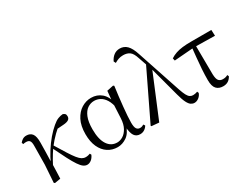

<svg xmlns="http://www.w3.org/2000/svg" viewBox="-85 -1327 2367 1863"><g transform="rotate(-30 1098.5 -395.0)"><path d="M114 11.1 104.2 3.1 117.3 -191.8 119.8 -402.2Q120.6 -443.1 108.6 -458.6Q96.6 -474.2 68.2 -474.2Q59.6 -474.2 52 -473.3Q44.3 -472.4 36.5 -470.4L29.1 -488Q40.4 -503.6 58.7 -515.5Q77 -527.4 101.6 -527.4Q144.5 -527.4 166.7 -498.4Q188.9 -469.3 187.9 -397.8Q187.9 -346.1 186.1 -289.8Q184.3 -233.4 182.8 -177.6L185 -174.4Q183.8 -130 182.4 -86.7Q181.1 -43.4 179.1 0ZM172.7 -128.6 158.1 -155.3H165.2L172.1 -171Q200 -232.9 236.3 -289.9Q272.5 -346.8 313.6 -395.1Q354.8 -443.4 396.1 -478.1Q430.9 -507.7 458.9 -518.4Q486.8 -529 511.7 -530.6Q524.6 -527.2 534.2 -518.5Q543.7 -509.8 543.7 -489.9Q543.7 -464.7 524.8 -452.6Q505.9 -440.5 468.1 -437.9L378.1 -431.6L450.1 -474.7Q405.4 -441.2 362.4 -399.5Q319.4 -357.7 274.8 -300.4L269.2 -293.4Q251.3 -266.1 236.9 -243.4Q222.6 -220.8 207.8 -194.4Q193 -168.1 172.7 -128.6ZM475.4 14.6Q453.6 14.6 432.9 -0.4Q412.3 -15.4 388.6 -50.5Q364.8 -85.6 333.6 -145.5Q302.4 -205.4 258.8 -295.8L280 -317.2Q327.7 -238.7 359.9 -188Q392 -137.3 415.2 -108.6Q438.4 -79.9 457.8 -68.5Q477.2 -57.1 499.3 -57.1Q514 -57.1 526.9 -60.3Q539.9 -63.4 548.5 -67L556.9 -50.7Q543.1 -19.1 520.9 -2.2Q498.7 14.6 475.4 14.6Z M816.8 14.4Q756.7 14.4 708.8 -16.7Q660.9 -47.8 633.7 -107.2Q606.5 -166.5 606.5 -250.6Q606.5 -344.2 638.6 -406.4Q670.6 -468.5 721.3 -499.6Q772.1 -530.6 828.2 -530.6Q895.2 -530.6 943.5 -489.4Q991.8 -448.1 1011.7 -358.5H1019.3L997.5 -312.6Q985.5 -379.3 961.1 -418.1Q936.6 -456.9 905.2 -473.4Q873.8 -490 839.7 -490Q799.8 -490 765.5 -467Q731.2 -444 710.2 -392.9Q689.2 -341.7 689.2 -257.8Q689.2 -144.9 728.3 -86Q767.4 -27.2 835.4 -27.2Q867.3 -27.2 899 -46.2Q930.8 -65.2 954.1 -106.4Q977.3 -147.6 981.1 -212.9L990.4 -403.1L1001 -510.5L1073.8 -525.8L1083.8 -518.4Q1076.4 -466.9 1069.8 -410.4Q1063.2 -353.9 1057.7 -299.8Q1052.2 -245.7 1049.2 -200.8Q1046.2 -155.9 1046.2 -126.6Q1046.2 -76.9 1059.2 -57.8Q1072.2 -38.7 1096.6 -38.7Q1110.4 -38.7 1120.2 -42.6Q1130 -46.5 1139.5 -52L1150.8 -34.9Q1138.5 -13.4 1117.2 0.6Q1095.9 14.6 1068.4 14.6Q1026 14.6 1004.4 -17.4Q982.8 -49.4 978.1 -127.8L990.9 -128.2Q966.3 -50.9 917.8 -18.3Q869.4 14.4 816.8 14.4Z M1199.7 1 1195.3 -6.2 1461.2 -558.1 1488.4 -486.1 1283.1 8.4ZM1676.2 14.6Q1656.9 14.6 1638.5 2.7Q1620.1 -9.3 1603.1 -42.8Q1586 -76.4 1568.9 -141L1477.2 -483.6L1474.4 -486.2L1424 -632.1Q1405.2 -692 1376.9 -712.4Q1348.5 -732.9 1305 -732.9Q1275.6 -732.9 1252 -724.4Q1228.5 -716 1207.8 -703.2L1196.3 -725.9Q1213.7 -762.8 1242.1 -784.1Q1270.4 -805.5 1308.6 -805.5Q1355.9 -805.5 1388.9 -772.5Q1421.8 -739.6 1445.9 -664.1L1609 -175Q1625 -127.8 1638.6 -102.3Q1652.2 -76.9 1667.4 -67Q1682.6 -57.1 1700.9 -57.1Q1710.5 -57.1 1724.6 -59.5Q1738.7 -61.9 1751.1 -67.4L1758.7 -49.1Q1749 -21.5 1725.5 -3.4Q1702 14.6 1676.2 14.6Z M1714.7 -437.1 1708.5 -465Q1738.8 -484.8 1772 -495.9Q1805.2 -507.1 1846.9 -512.1Q1888.6 -517 1944.4 -517H2170L2172.9 -450.5L1938.4 -454.5ZM1998.2 14.6Q1950.7 14.6 1923.8 -14.3Q1896.9 -43.2 1896.9 -112.1Q1896.9 -170.4 1901 -232.2Q1905.1 -293.9 1911.4 -355.7Q1917.8 -417.4 1923.5 -474.9H1963L1966 -136.8Q1968 -83.2 1984.5 -65Q2000.9 -46.9 2029.5 -46.9Q2046.3 -46.9 2059.7 -50.3Q2073.1 -53.7 2085.3 -60.7L2092.9 -42.7Q2078 -15 2054.8 -0.2Q2031.6 14.6 1998.2 14.6Z"/></g></svg>

Font: Noto Serif SC
Style: Regular
Weight: 200
Designer: Ryoko NISHIZUKA 西塚涼子 (kana & ideographs); Frank Grießhammer (Latin, Greek & Cyrillic); Wenlong ZHANG 张文龙 (bopomofo); San
Foundry: Adobe
Version: Version 2.001;hotconv 1.1.0;makeotfexe 2.6.0